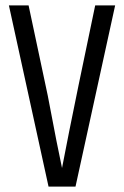

<svg xmlns="http://www.w3.org/2000/svg" viewBox="-20 -692 459 712"><path d="M333 -672H407L260 0H160L13 -672H86L157 -338Q195 -137 210 -69Q218 -109 237 -207Q258 -314 333 -672Z"/></svg>

Font: Khand
Style: Regular
Weight: 400
Designer: Devanagari: Sanchit Sawaria, Jyotish Sonowal; Latin: Satya Rajpurohit
Foundry: Indian Type Foundry
Version: Version 1.100;PS 1.0;hotconv 1.0.78;makeotf.lib2.5.61930; tt